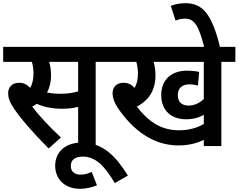

<svg xmlns="http://www.w3.org/2000/svg" viewBox="-20 -916 1496 1204"><path d="M580 -528H669V-622H0V-528H180C186 -507 190 -482 190 -455C190 -421 184 -390 169 -365C150 -386 128 -397 100 -397C50 -397 31 -363 31 -331C31 -306 39 -278 67 -236C112 -170 187 -83 285 15L362 -54C296 -115 229 -185 182 -248C192 -253 202 -258 211 -265C249 -247 305 -234 367 -234C405 -234 437 -237 470 -246V0H580ZM356 -328C327 -328 300 -331 275 -336C290 -363 300 -399 300 -444C300 -478 295 -506 288 -528H470V-343C432 -332 400 -328 356 -328Z M588 246 555 162C534 172 512 179 486 179C453 179 424 165 424 124C424 86 452 66 499 66C579 66 635 123 700 232L782 185C710 70 630 -22 492 -22C389 -22 326 38 326 123C326 205 384 268 482 268C517 268 554 260 588 246Z M1368 -528H1456V-622H655V-528H835C841 -507 845 -481 845 -455C845 -421 839 -390 824 -365C805 -386 783 -397 755 -397C705 -397 686 -364 686 -331C686 -305 695 -274 725 -230C811 -108 933 -4 1099 -4C1156 -4 1210 -15 1258 -39V0H1368ZM1162 -254C1124 -254 1095 -273 1095 -319C1095 -362 1121 -387 1168 -387C1187 -387 1206 -384 1221 -379L1229 -465C1210 -470 1175 -473 1154 -473C1052 -473 991 -414 991 -320C991 -222 1055 -168 1146 -168C1193 -168 1229 -179 1258 -196V-138C1212 -113 1165 -99 1102 -99C987 -99 908 -157 838 -247C907 -284 955 -343 955 -444C955 -478 950 -505 943 -528H1258V-295C1232 -271 1201 -254 1162 -254Z M1262 -615H1361C1307 -842 1242 -896 1142 -896C1108 -896 1079 -890 1051 -879L1081 -787C1098 -794 1118 -799 1142 -799C1201 -799 1228 -750 1262 -615Z"/></svg>

Font: Noto Sans SemiCondensed SemiBold
Style: Italic
Weight: 600
Width: 4
Italic angle: -12°
Designer: Monotype Design Team
Foundry: Monotype Imaging Inc.
Version: Version 2.013